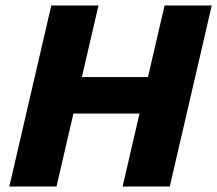

<svg xmlns="http://www.w3.org/2000/svg" viewBox="-20 -680 792 700"><path d="M752 -660 599 0H427L580 -660ZM339 -660 186 0H14L167 -660ZM612 -399 581 -266H160L191 -399Z"/></svg>

Font: Kantumruy Pro
Style: Bold Italic
Weight: 700
Italic angle: -13°
Version: Version 1.002